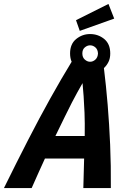

<svg xmlns="http://www.w3.org/2000/svg" viewBox="-69 -950 649 970"><path d="M-49 0Q14 -128 72 -241Q130 -354 185.5 -453.5Q241 -553 293 -638Q289 -647 287 -657.5Q285 -668 285 -680Q285 -728 316 -753Q347 -778 386 -778Q427 -778 457.5 -753Q488 -728 488 -680Q488 -655 479 -637Q470 -619 456 -606Q467 -517 475 -420Q483 -323 487.5 -218.5Q492 -114 491 0H352L356 -149H158Q142 -114 125.5 -77.5Q109 -41 91 0ZM211 -263H359Q360 -332 358 -380Q356 -428 353.5 -463.5Q351 -499 348 -530Q334 -506 321.5 -483Q309 -460 294 -431.5Q279 -403 259.5 -362.5Q240 -322 211 -263ZM386 -638Q401 -638 413 -649Q425 -660 426 -680Q425 -700 413 -710.5Q401 -721 386 -721Q372 -721 359.5 -710.5Q347 -700 347 -680Q347 -660 359.5 -649Q372 -638 386 -638ZM334 -794 315 -848 479 -930 508 -856Z"/></svg>

Font: Ubuntu Sans Mono
Style: Italic
Weight: 400
Italic angle: -13.5°
Monospace: yes
Designer: Dalton Maag Ltd
Foundry: Dalton Maag Ltd
Version: Version 1.006